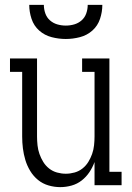

<svg xmlns="http://www.w3.org/2000/svg" viewBox="-20 -760 540 788"><path d="M227 8Q203 8 179 1Q155 -6 136 -21.5Q117 -37 104 -58.5Q91 -80 84 -103.5Q77 -127 74 -151Q71 -175 71 -200V-465H21V-520H132V-200Q132 -182 134 -163.5Q136 -145 142 -128Q148 -111 157.5 -95.5Q167 -80 181.5 -68.5Q196 -57 214 -52Q232 -47 250 -47Q268 -47 286 -52Q304 -57 318.5 -68.5Q333 -80 342.5 -95.5Q352 -111 358 -128Q364 -145 366 -163.5Q368 -182 368 -200V-465H317V-520H429V-55H479V0H368V-95Q360 -73 347 -53.5Q334 -34 315.5 -19.5Q297 -5 274 1.5Q251 8 227 8ZM250 -600Q221 -600 192 -607.5Q163 -615 141 -634.5Q119 -654 109.5 -682.5Q100 -711 100 -740H160Q160 -722 166 -705Q172 -688 185 -676.5Q198 -665 215 -660Q232 -655 250 -655Q268 -655 285 -660Q302 -665 315 -676.5Q328 -688 334 -705Q340 -722 340 -740H400Q400 -711 390.5 -682.5Q381 -654 359 -634.5Q337 -615 308 -607.5Q279 -600 250 -600Z"/></svg>

Font: Iosevka Curly Slab Light
Style: Regular
Weight: 300
Monospace: yes
Designer: Belleve Invis
Foundry: Belleve Invis
Version: Version 22.1.2; ttfautohint (v1.8.4)